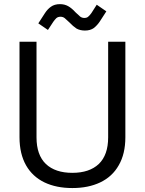

<svg xmlns="http://www.w3.org/2000/svg" viewBox="-20 -904 706 937"><path d="M333 13.7Q254.9 13.7 197.3 -13.7Q138.7 -42 107.4 -96.7Q75.2 -153.3 75.2 -234.4Q75.2 -389.6 75.2 -700.2Q95.7 -700.2 158.2 -700.2Q158.2 -583 158.2 -233.4Q158.2 -147.5 204.1 -103.5Q250 -60.5 333 -60.5Q416 -60.5 461.9 -103.5Q507.8 -147.5 507.8 -233.4Q507.8 -388.7 507.8 -700.2Q529.3 -700.2 591.8 -700.2Q591.8 -584 591.8 -234.4Q591.8 -153.3 559.6 -97.7Q528.3 -42 468.8 -13.7Q411.1 13.7 333 13.7ZM213.9 -757.8Q202.1 -765.6 167 -790Q174.8 -802.7 199.2 -839.8Q211.9 -859.4 228.5 -871.1Q246.1 -883.8 272.5 -883.8Q294.9 -883.8 312.5 -874Q330.1 -864.3 348.6 -843.8Q362.3 -831.1 371.1 -823.2Q379.9 -816.4 391.6 -816.4Q404.3 -816.4 411.1 -823.2Q418.9 -830.1 425.8 -839.8Q434.6 -853.5 452.1 -880.9Q463.9 -873 499 -848.6Q491.2 -836.9 466.8 -798.8Q455.1 -781.2 438.5 -767.6Q420.9 -754.9 394.5 -754.9Q371.1 -754.9 353.5 -764.6Q336.9 -775.4 318.4 -794.9Q304.7 -807.6 295.9 -815.4Q287.1 -822.3 275.4 -822.3Q262.7 -822.3 254.9 -815.4Q247.1 -807.6 240.2 -797.9Q231.4 -784.2 213.9 -757.8Z"/></svg>

Font: Kadena Space Grotesk
Style: Regular
Weight: 400
Designer: Florian Karsten
Version: Version 2.000